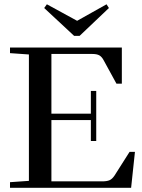

<svg xmlns="http://www.w3.org/2000/svg" viewBox="-20 -888 672 908"><path d="M330.6 -718.3 189 -850.1 201.7 -867.7 344.7 -789.6 483.9 -867.7 495.1 -850.1 356.4 -718.3ZM27.3 0V-26.4L116.7 -32.7V-630.4L27.3 -636.7V-663.1H556.2V-492.2H530.8L470.7 -602.1Q461.9 -619.1 450.2 -626Q438.5 -632.8 417 -632.8H223.1V-350.6H409.7V-458H435.1V-221.2H409.7V-320.3H223.1V-30.3H462.9Q485.8 -30.3 498.3 -35.9Q510.7 -41.5 521.5 -57.6L592.8 -169.9H618.2L600.1 0Z"/></svg>

Font: Elstob 18pt Medium
Style: Regular
Weight: 500
Designer: Peter S. Baker
Version: Version 1.015